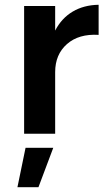

<svg xmlns="http://www.w3.org/2000/svg" viewBox="-20 -560 443 804"><path d="M393 -540V-414Q310 -419 260.5 -375.5Q211 -332 211 -258V0H81V-535H211V-432Q238 -484 284.5 -511.5Q331 -539 393 -540ZM87 59H203L141 224H53Z"/></svg>

Font: Montserrat arm2 Medium
Style: Regular
Weight: 500
Designer: Julieta Ulanovsky
Foundry: Julieta Ulanovsky
Version: Version 6.000